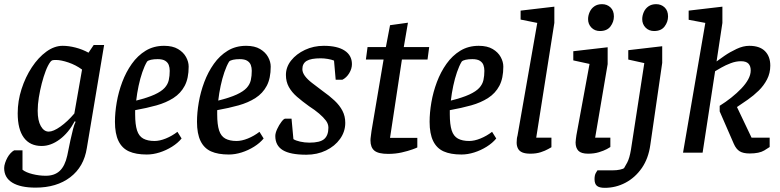

<svg xmlns="http://www.w3.org/2000/svg" viewBox="-37 -733 3747 922"><path d="M134 168Q61 168 22 144Q-17 120 -17 74Q-17 63 -12.5 49.5Q-8 36 -1.5 24Q5 12 14 2.5Q23 -7 31 -11H71V82Q87 95 119 103Q151 111 183 111Q225 111 250 87.5Q275 64 286 14Q294 -27 301 -59Q308 -91 314 -114Q320 -137 326 -148L322 -151Q292 -95 249.5 -63.5Q207 -32 163 -32Q107 -32 77.5 -72Q48 -112 48 -189Q48 -248 66.5 -305.5Q85 -363 116 -410Q147 -457 185.5 -485Q224 -513 264 -513Q293 -513 326 -504.5Q359 -496 388 -480L413 -517H463L380 -22Q366 68 300.5 118Q235 168 134 168ZM197 -101Q219 -101 253 -125Q287 -149 320 -188L357 -399Q327 -421 291.5 -433Q256 -445 232 -445Q219 -445 214.5 -443.5Q210 -442 205 -436Q193 -420 182.5 -392.5Q172 -365 163.5 -332Q155 -299 149.5 -265Q144 -231 144 -201Q144 -154 159 -127.5Q174 -101 197 -101Z M668 9Q616 9 582.5 -6Q549 -21 532 -56Q515 -91 515 -148Q515 -192 523.5 -241.5Q532 -291 550 -339Q568 -387 596 -426.5Q624 -466 662.5 -489.5Q701 -513 751 -513Q792 -513 818 -497.5Q844 -482 856.5 -459Q869 -436 869 -413Q869 -357 850 -321Q831 -285 796 -262.5Q761 -240 714.5 -227Q668 -214 612 -204V-184Q612 -135 621 -107Q630 -79 651 -67.5Q672 -56 705 -56Q730 -56 759.5 -68Q789 -80 815 -100L835 -68Q817 -46 789 -28.5Q761 -11 729.5 -1Q698 9 668 9ZM617 -250Q673 -264 705.5 -279Q738 -294 753.5 -311Q769 -328 773.5 -348.5Q778 -369 778 -393Q778 -408 773.5 -420.5Q769 -433 756.5 -441Q744 -449 720 -449Q702 -449 688 -446Q674 -443 669 -437Q657 -417 646.5 -386.5Q636 -356 628.5 -320.5Q621 -285 617 -250Z M1062 9Q1010 9 976.5 -6Q943 -21 926 -56Q909 -91 909 -148Q909 -192 917.5 -241.5Q926 -291 944 -339Q962 -387 990 -426.5Q1018 -466 1056.5 -489.5Q1095 -513 1145 -513Q1186 -513 1212 -497.5Q1238 -482 1250.5 -459Q1263 -436 1263 -413Q1263 -357 1244 -321Q1225 -285 1190 -262.5Q1155 -240 1108.5 -227Q1062 -214 1006 -204V-184Q1006 -135 1015 -107Q1024 -79 1045 -67.5Q1066 -56 1099 -56Q1124 -56 1153.5 -68Q1183 -80 1209 -100L1229 -68Q1211 -46 1183 -28.5Q1155 -11 1123.5 -1Q1092 9 1062 9ZM1011 -250Q1067 -264 1099.5 -279Q1132 -294 1147.5 -311Q1163 -328 1167.5 -348.5Q1172 -369 1172 -393Q1172 -408 1167.5 -420.5Q1163 -433 1150.5 -441Q1138 -449 1114 -449Q1096 -449 1082 -446Q1068 -443 1063 -437Q1051 -417 1040.5 -386.5Q1030 -356 1022.5 -320.5Q1015 -285 1011 -250Z M1434 10Q1357 10 1321 -12Q1285 -34 1285 -80Q1285 -94 1294 -113.5Q1303 -133 1314.5 -148Q1326 -163 1332 -163H1363L1372 -65Q1382 -58 1404 -53Q1426 -48 1449 -48Q1500 -48 1520 -65.5Q1540 -83 1540 -120Q1540 -138 1528 -154Q1516 -170 1495.5 -187.5Q1475 -205 1447 -223Q1415 -246 1389.5 -268Q1364 -290 1350 -315.5Q1336 -341 1336 -373Q1336 -411 1361 -442.5Q1386 -474 1427.5 -493.5Q1469 -513 1518 -513Q1583 -513 1618 -490Q1653 -467 1653 -425Q1653 -403 1640 -381.5Q1627 -360 1607 -350H1575L1567 -442Q1555 -447 1537 -450Q1519 -453 1503 -453Q1456 -453 1435.5 -440.5Q1415 -428 1415 -401Q1415 -385 1427 -368.5Q1439 -352 1461 -335Q1483 -318 1511 -297Q1545 -273 1569.5 -250Q1594 -227 1607.5 -201Q1621 -175 1621 -143Q1621 -101 1596 -66Q1571 -31 1528.5 -10.5Q1486 10 1434 10Z M1827 6Q1780 6 1761 -9.5Q1742 -25 1742 -59Q1742 -67 1744 -80.5Q1746 -94 1747 -104L1805 -447H1720L1728 -507H1816L1836 -612L1922 -624L1902 -507H2024L2016 -447H1893L1836 -71H1967V-25Q1964 -23 1943.5 -15.5Q1923 -8 1892.5 -1Q1862 6 1827 6Z M2179 9Q2127 9 2093.5 -6Q2060 -21 2043 -56Q2026 -91 2026 -148Q2026 -192 2034.5 -241.5Q2043 -291 2061 -339Q2079 -387 2107 -426.5Q2135 -466 2173.5 -489.5Q2212 -513 2262 -513Q2303 -513 2329 -497.5Q2355 -482 2367.5 -459Q2380 -436 2380 -413Q2380 -357 2361 -321Q2342 -285 2307 -262.5Q2272 -240 2225.5 -227Q2179 -214 2123 -204V-184Q2123 -135 2132 -107Q2141 -79 2162 -67.5Q2183 -56 2216 -56Q2241 -56 2270.5 -68Q2300 -80 2326 -100L2346 -68Q2328 -46 2300 -28.5Q2272 -11 2240.5 -1Q2209 9 2179 9ZM2128 -250Q2184 -264 2216.5 -279Q2249 -294 2264.5 -311Q2280 -328 2284.5 -348.5Q2289 -369 2289 -393Q2289 -408 2284.5 -420.5Q2280 -433 2267.5 -441Q2255 -449 2231 -449Q2213 -449 2199 -446Q2185 -443 2180 -437Q2168 -417 2157.5 -386.5Q2147 -356 2139.5 -320.5Q2132 -285 2128 -250Z M2510 5Q2486 5 2471.5 -1Q2457 -7 2450.5 -19.5Q2444 -32 2444 -48Q2444 -57 2445 -66Q2446 -75 2448 -81L2543 -623L2463 -639V-682L2625 -701V-623L2538 -72H2611V-26Q2609 -25 2595 -17Q2581 -9 2559.5 -2Q2538 5 2510 5Z M2787 5Q2754 5 2740.5 -9Q2727 -23 2727 -49Q2727 -55 2728.5 -65.5Q2730 -76 2731 -84L2794 -426L2716 -443V-487L2881 -506V-425L2821 -72H2894V-27Q2892 -25 2877 -17Q2862 -9 2839 -2Q2816 5 2787 5ZM2844 -584Q2819 -584 2803 -600.5Q2787 -617 2787 -641Q2787 -658 2794.5 -675Q2802 -692 2817 -702.5Q2832 -713 2854 -713Q2878 -713 2894.5 -697.5Q2911 -682 2911 -654Q2911 -628 2894.5 -606Q2878 -584 2844 -584Z M2867 169Q2841 169 2829.5 159.5Q2818 150 2818 127Q2818 109 2824 98Q2830 87 2832 85H2904Q2925 85 2940.5 81.5Q2956 78 2960 74Q2964 68 2975 47.5Q2986 27 2993 -15L3057 -430L2980 -447V-492L3143 -511V-431L3086 -38Q3077 28 3045 74Q3013 120 2966.5 144.5Q2920 169 2867 169ZM3104 -584Q3079 -584 3063 -600.5Q3047 -617 3047 -641Q3047 -658 3054.5 -675Q3062 -692 3077 -702.5Q3092 -713 3114 -713Q3138 -713 3154.5 -697.5Q3171 -682 3171 -654Q3171 -628 3154.5 -606Q3138 -584 3104 -584Z M3563 4Q3532 4 3515 -6.5Q3498 -17 3487 -42L3419 -198V-225Q3448 -243 3475 -264.5Q3502 -286 3523 -308Q3544 -330 3556 -352Q3568 -374 3568 -395Q3568 -416 3557 -427.5Q3546 -439 3521 -439Q3497 -439 3472 -429.5Q3447 -420 3427 -408.5Q3407 -397 3397 -391L3337 0H3243L3350 -623L3270 -638V-682L3432 -701V-623L3404 -438Q3416 -447 3442 -465Q3468 -483 3500 -498Q3532 -513 3561 -513Q3611 -513 3636.5 -487.5Q3662 -462 3662 -418Q3662 -382 3646.5 -352Q3631 -322 3606.5 -298Q3582 -274 3554 -254.5Q3526 -235 3502 -219L3572 -72H3659V-27Q3657 -25 3633 -10.5Q3609 4 3563 4Z"/></svg>

Font: Faustina Medium
Style: Italic
Weight: 500
Italic angle: -8°
Designer: Alfonso Garcia
Foundry: http://www.omnibus-type.com
Version: Version 1.200